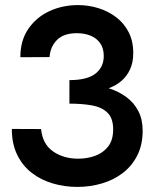

<svg xmlns="http://www.w3.org/2000/svg" viewBox="-20 -726 615 755"><path d="M284 9Q233.5 9 187 -4.8Q140.5 -18.5 104.5 -46.5Q68.5 -74.5 47.5 -117.5Q26.5 -160.5 26.5 -219L141.5 -218.5Q147.5 -159 188.8 -130.5Q230 -102 287.5 -102Q323.5 -102 354.8 -113.5Q386 -125 405.5 -150.2Q425 -175.5 425 -217Q425 -261.5 402.2 -283.2Q379.5 -305 340.5 -311.8Q301.5 -318.5 253 -318.5V-411Q323.5 -411 355.8 -436.8Q388 -462.5 388 -505.5Q388 -536 374 -556Q360 -576 336 -585.8Q312 -595.5 282 -595.5Q230.5 -595.5 204 -568.8Q177.5 -542 175 -501.5L60 -501Q60 -566.5 91.2 -612.2Q122.5 -658 174 -682Q225.5 -706 286.5 -706Q328 -706 366.8 -694Q405.5 -682 436.5 -658.5Q467.5 -635 485.8 -599.8Q504 -564.5 504 -517.5Q504 -480 491.2 -452.8Q478.5 -425.5 456.8 -407.2Q435 -389 407.5 -379Q447 -366.5 477 -344.2Q507 -322 524 -289.2Q541 -256.5 541 -212Q541 -157 520.2 -115.5Q499.5 -74 463.5 -46.2Q427.5 -18.5 381.2 -4.8Q335 9 284 9Z"/></svg>

Font: Acari Sans Neue
Style: Bold
Weight: 700
Designer: Alfredo Marco Pradil (font), Cristiano Sobral (main changes)
Foundry: Hanken Design Co. (font), Cristiano Sobral (main changes)
Version: Version 2.459;March 19, 2022;FontCreator 14.0.0.2808 64-bit;